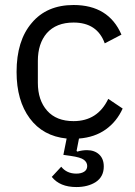

<svg xmlns="http://www.w3.org/2000/svg" viewBox="-20 -548 543 775"><path d="M276.9 -527.8Q168.5 -527.8 107.9 -455.1Q46.9 -383.8 46.9 -257.8Q46.9 -142.1 100.1 -70.3Q153.3 1.5 249 11.2L235.8 77.1L264.2 81.1Q305.7 86.9 318.8 97.2Q332 107.4 332 122.1Q332 137.2 319.8 145Q307.6 152.8 288.1 152.8Q249.5 152.8 227.1 125L189 166Q221.7 207 288.1 207Q334.5 207 366.2 187Q398.9 165.5 398.9 124Q398.9 92.8 380.1 75.4Q361.3 58.1 331.1 58.1Q311.5 58.1 292 64L289.1 61L298.8 11.2Q362.3 6.3 406.7 -25.4Q451.2 -57.1 475.1 -109.9L417 -148.9Q374 -59.1 276.9 -59.1Q207.5 -59.1 170.2 -101.3Q132.8 -143.6 132.8 -213.9V-301.8Q132.8 -372.1 168.9 -414.1Q207 -457 276.9 -457Q372.6 -457 402.8 -373L470.2 -408.2Q418.5 -527.8 276.9 -527.8Z"/></svg>

Font: Plexus Sans
Style: Regular
Weight: 400
Version: Version 2.001;PS 002.001;hotconv 1.0.70;makeotf.lib2.5.58329